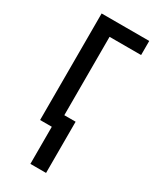

<svg xmlns="http://www.w3.org/2000/svg" viewBox="-187 -594 688 838"><g transform="rotate(30 156.5 -175.0)"><path d="M303 -537V-466H144V-71H201V187H122V0H63V-537Z"/></g></svg>

Font: Noto Sans Display Condensed
Style: Regular
Weight: 400
Width: 3
Designer: Monotype Design Team
Foundry: Monotype Imaging Inc.
Version: Version 1.900